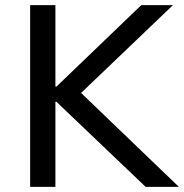

<svg xmlns="http://www.w3.org/2000/svg" viewBox="-20 -725 714 745"><path d="M97 0V-705H195V-389H199L528 -705H651L265 -336L271 -387L674 0H545L199 -330H195V0Z"/></svg>

Font: Nunito Sans 12pt ExtraLight 9pt Medium
Style: Regular
Weight: 500
Version: Version 3.101;gftools[0.9.27]